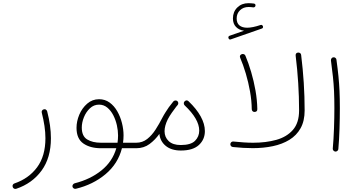

<svg xmlns="http://www.w3.org/2000/svg" viewBox="-20 -954 2300 1230"><path d="M258.3 -252.9Q267.1 -256.3 273.7 -252Q280.3 -247.6 282.2 -240.7Q306.2 -147.9 306.2 -68.4Q306.2 57.1 246.1 139.2Q186 221.2 84 255.4Q76.2 257.8 69.8 254.2Q63.5 250.5 61.5 244.1Q58.6 235.8 62.3 229.5Q65.9 223.1 72.3 221.2Q164.1 189.9 217.5 117.9Q271 45.9 271 -68.4Q271 -106 264.9 -147Q258.8 -188 247.6 -231.9Q245.6 -240.2 249.3 -245.6Q252.9 -251 258.3 -252.9Z M627.4 -4.4Q557.6 -4.4 513.9 -34.9Q470.2 -65.4 470.2 -134.8Q470.2 -177.2 488 -219.5Q505.9 -261.7 538.6 -290Q571.3 -318.4 614.7 -318.4Q652.8 -318.4 682.1 -297.1Q711.4 -275.9 731.2 -241.2Q751 -206.5 761.2 -166Q771.5 -125.5 771.5 -86.9Q771.5 -62.5 768.1 -39.6H852.5Q870.1 -39.6 870.1 -22Q870.1 -4.4 852.5 -4.4H761.2Q735.8 95.2 655.8 162.1Q575.7 229 465.8 255.4Q458.5 257.3 452.1 252.9Q445.8 248.5 444.3 242.2Q442.9 234.4 447.3 228.3Q451.7 222.2 458.5 220.2Q559.1 194.8 629.9 137.7Q700.7 80.6 725.1 -4.4ZM627 -39.6H732.9Q736.3 -62.5 736.3 -86.4Q736.3 -117.2 728.8 -151.4Q721.2 -185.5 705.8 -215.6Q690.4 -245.6 667.5 -264.6Q644.5 -283.7 614.3 -283.7Q581.1 -283.7 556.2 -260.3Q531.2 -236.8 517.6 -202.9Q503.9 -168.9 503.9 -136.7Q503.9 -82 538.3 -60.8Q572.8 -39.6 627 -39.6Z M835 -22Q835 -39.6 852.5 -39.6Q892.6 -39.6 922.9 -63.5Q953.1 -87.4 976.8 -124.3Q1000.5 -161.1 1020 -199.7Q1028.8 -216.8 1041 -235.8Q1059.6 -266.6 1086.4 -298.8Q1088.4 -301.3 1090.3 -303.7Q1091.3 -304.7 1092.3 -305.7Q1097.2 -310.1 1104.2 -310.3Q1111.3 -310.5 1116.2 -306.2Q1121.6 -301.3 1122.1 -293.9Q1122.6 -286.6 1117.7 -280.8Q1113.3 -275.9 1109.4 -271Q1095.7 -253.4 1080.6 -231.7Q1065.4 -210 1054.7 -189.5Q1034.2 -147.5 1034.2 -113.3Q1034.2 -75.2 1060.8 -50Q1087.4 -24.9 1137.7 -24.9Q1202.6 -24.9 1229.5 -52Q1256.3 -79.1 1256.3 -117.2Q1256.3 -190.9 1163.1 -278.8Q1157.7 -284.2 1157.5 -291.7Q1157.2 -299.3 1162.1 -304.2Q1175.3 -317.4 1188 -305.2Q1238.8 -256.8 1265.6 -208.3Q1292.5 -159.7 1292.5 -114.3Q1292.5 -60.5 1254.2 -25.1Q1215.8 10.3 1138.7 10.3Q1078.1 10.3 1042 -19.3Q1005.9 -48.8 1001 -96.2Q974.6 -58.6 938.2 -31.5Q901.9 -4.4 852.5 -4.4Q845.2 -4.4 840.1 -9.5Q835 -14.6 835 -22Z M1443.8 -709.5Q1439.9 -720.2 1451.2 -725.1L1543.5 -757.3Q1511.7 -761.2 1491.9 -781.5Q1472.2 -801.8 1472.2 -835.9Q1472.2 -878.4 1500.2 -906Q1528.3 -933.6 1571.3 -933.6Q1578.6 -933.6 1589.1 -932.9Q1599.6 -932.1 1606.4 -931.2Q1617.7 -929.2 1616.7 -918.5Q1616.7 -913.6 1612.5 -909.9Q1608.4 -906.2 1603 -906.7Q1598.1 -907.7 1588.6 -908.4Q1579.1 -909.2 1572.8 -909.2Q1539.1 -909.2 1517.6 -888.4Q1496.1 -867.7 1496.1 -835.4Q1496.1 -805.7 1514.2 -791Q1532.2 -776.4 1563.5 -776.4Q1597.2 -776.4 1649.4 -793.9Q1654.8 -795.9 1658.9 -793Q1663.1 -790 1664.6 -785.6Q1667 -773.9 1657.2 -771L1459.5 -702.1Q1448.2 -697.3 1443.8 -709.5ZM1455.6 -31.7Q1456.5 -38.6 1461.9 -43.5Q1467.3 -48.3 1475.1 -47.4Q1509.8 -43.9 1541.3 -41.7Q1572.8 -39.6 1602.1 -39.6Q1683.6 -39.6 1750.2 -58.1Q1816.9 -76.7 1856.4 -121.8Q1896 -167 1896 -246.6Q1896 -419.9 1874 -597.7Q1872.6 -615.2 1889.2 -617.2Q1896 -618.2 1902.3 -614Q1908.7 -609.9 1909.2 -602.1Q1920.4 -511.2 1926 -423.1Q1931.6 -335 1931.6 -246.6Q1931.6 -179.2 1905.8 -132.8Q1879.9 -86.4 1834 -58.3Q1788.1 -30.3 1728 -17.6Q1668 -4.9 1599.1 -4.9Q1569.3 -4.9 1537.4 -6.8Q1505.4 -8.8 1471.7 -12.2Q1463.9 -13.2 1459.5 -18.8Q1455.1 -24.4 1455.6 -31.7ZM1518.6 -584Q1512.2 -599.6 1528.3 -606.9Q1535.2 -609.4 1542.2 -606.9Q1549.3 -604.5 1552.2 -597.2Q1572.3 -549.8 1589.1 -492.4Q1606 -435.1 1616.7 -374.3Q1627.4 -313.5 1628.4 -255.9Q1629.4 -237.8 1611.3 -236.8Q1604 -236.3 1598.6 -241.2Q1593.3 -246.1 1592.8 -253.9Q1592.3 -308.6 1581.8 -367.7Q1571.3 -426.8 1554.7 -482.7Q1538.1 -538.6 1518.6 -584Z M2100.1 -566.9Q2099.6 -574.2 2104 -580.3Q2108.4 -586.4 2115.7 -586.9Q2122.6 -587.9 2128.7 -583.3Q2134.8 -578.6 2135.3 -571.8Q2143.6 -512.2 2148.2 -465.6Q2152.8 -418.9 2155 -371.3Q2157.2 -323.7 2157.2 -260.3Q2157.2 -198.2 2155 -129.2Q2152.8 -60.1 2147.5 1Q2147 7.8 2141.1 12.7Q2135.3 17.6 2127.9 17.1Q2121.1 16.1 2116.2 10.7Q2111.3 5.4 2111.8 -2Q2117.2 -62 2119.6 -131.1Q2122.1 -200.2 2122.1 -261.7Q2122.1 -323.7 2119.9 -370.1Q2117.7 -416.5 2112.8 -462.2Q2107.9 -507.8 2100.1 -566.9Z"/></svg>

Font: Mikhak ExtraLight
Style: Regular
Weight: 200
Designer: Amin Abedi
Version: Version 3.3